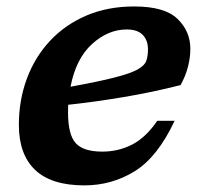

<svg xmlns="http://www.w3.org/2000/svg" viewBox="-20 -548 611 580"><path d="M507.5 -183Q456 -73.5 387 -30.8Q318 12 235 12Q135 12 86 -34.8Q37 -81.5 37 -171Q37 -245 61 -310Q85 -375 130.5 -424Q176 -473 240.5 -500.8Q305 -528.5 385.5 -528.5Q477.5 -528.5 516.2 -491Q555 -453.5 555 -400.5Q555 -374.5 547.8 -346.2Q540.5 -318 525.5 -291Q441.5 -269.5 353.8 -254.8Q266 -240 186 -231.5Q185.5 -220.5 185.5 -209Q185.5 -141 208.8 -115.5Q232 -90 289 -90Q337.5 -90 379 -111.2Q420.5 -132.5 455 -183ZM363 -459Q306.5 -459 258 -415Q209.5 -371 193 -286Q278 -301.5 325.8 -313.8Q373.5 -326 395 -337.8Q416.5 -349.5 421.8 -364Q427 -378.5 427 -399Q427 -426.5 411 -442.8Q395 -459 363 -459Z"/></svg>

Font: Newsreader 6pt SemiBold
Style: Italic
Weight: 600
Italic angle: -17°
Designer: Hugues Gentile
Foundry: Production Type
Version: Version 1.003; ttfautohint (v1.8.3)